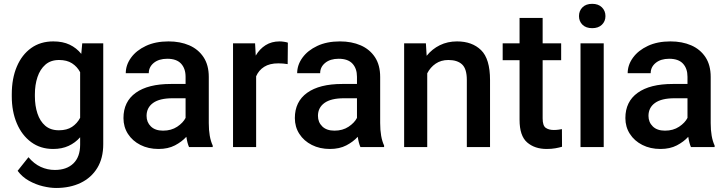

<svg xmlns="http://www.w3.org/2000/svg" viewBox="-20 -749 3703 978"><path d="M40 -258.3V-268.6Q40 -349.1 65.7 -409.7Q91.3 -470.2 138.7 -504.2Q186 -538.1 251.5 -538.1Q299.8 -538.1 334.7 -521.5Q369.6 -504.9 394 -474.6L398.9 -528.3H505.9V-14.6Q505.9 56.6 475.6 106.4Q445.3 156.2 391.1 182.4Q336.9 208.5 265.6 208.5Q235.4 208.5 198.5 199.7Q161.6 190.9 127.2 171.6Q92.8 152.3 69.8 121.1L125 51.8Q153.3 85.4 187.5 101.1Q221.7 116.7 259.3 116.7Q319.3 116.7 353.8 83.5Q388.2 50.3 388.2 -12.2V-49.8Q363.3 -21.5 329.3 -5.9Q295.4 9.8 250.5 9.8Q186 9.8 138.7 -25.1Q91.3 -60.1 65.7 -120.6Q40 -181.2 40 -258.3ZM157.7 -268.6V-258.3Q157.7 -210.4 170.7 -171.1Q183.6 -131.8 210.4 -108.6Q237.3 -85.4 279.8 -85.4Q320.8 -85.4 346.9 -102.8Q373 -120.1 388.2 -148.9V-381.3Q373 -409.7 346.9 -426.5Q320.8 -443.4 280.8 -443.4Q238.3 -443.4 211.2 -419.7Q184.1 -396 170.9 -356.4Q157.7 -316.9 157.7 -268.6Z M942.9 0Q934.1 -19.5 929.2 -52.2Q906.2 -26.9 871.1 -8.5Q835.9 9.8 787.6 9.8Q735.8 9.8 695.3 -10.7Q654.8 -31.2 631.8 -66.9Q608.9 -102.5 608.9 -147.5Q608.9 -231.4 671.6 -276.4Q734.4 -321.3 850.1 -321.3H925.3V-357.9Q925.3 -399.9 902.3 -424.8Q879.4 -449.7 832 -449.7Q789.1 -449.7 763.4 -428.7Q737.8 -407.7 737.8 -376H620.6Q620.6 -418 647.5 -455.1Q674.3 -492.2 723.1 -515.1Q772 -538.1 838.4 -538.1Q897.9 -538.1 944.1 -518.1Q990.2 -498 1016.8 -457.8Q1043.5 -417.5 1043.5 -356.9V-122.1Q1043.5 -50.3 1063.5 -7.8V0ZM810.5 -83.5Q852.5 -83.5 882.6 -103.5Q912.6 -123.5 925.3 -148.4V-248.5H858.9Q793 -248.5 759.8 -224.6Q726.6 -200.7 726.6 -158.7Q726.6 -126.5 748.5 -105Q770.5 -83.5 810.5 -83.5Z M1446.3 -531.7 1445.3 -422.4Q1421.9 -426.3 1397.5 -426.3Q1353.5 -426.3 1325.7 -408.7Q1297.9 -391.1 1284.7 -360.4V0H1167V-528.3H1279.3L1282.7 -465.8Q1302.2 -499.5 1332.8 -518.8Q1363.3 -538.1 1404.3 -538.1Q1415 -538.1 1427.5 -536.1Q1439.9 -534.2 1446.3 -531.7Z M1815.9 0Q1807.1 -19.5 1802.2 -52.2Q1779.3 -26.9 1744.1 -8.5Q1709 9.8 1660.6 9.8Q1608.9 9.8 1568.4 -10.7Q1527.8 -31.2 1504.9 -66.9Q1481.9 -102.5 1481.9 -147.5Q1481.9 -231.4 1544.7 -276.4Q1607.4 -321.3 1723.1 -321.3H1798.3V-357.9Q1798.3 -399.9 1775.4 -424.8Q1752.4 -449.7 1705.1 -449.7Q1662.1 -449.7 1636.5 -428.7Q1610.8 -407.7 1610.8 -376H1493.7Q1493.7 -418 1520.5 -455.1Q1547.4 -492.2 1596.2 -515.1Q1645 -538.1 1711.4 -538.1Q1771 -538.1 1817.1 -518.1Q1863.3 -498 1889.9 -457.8Q1916.5 -417.5 1916.5 -356.9V-122.1Q1916.5 -50.3 1936.5 -7.8V0ZM1683.6 -83.5Q1725.6 -83.5 1755.6 -103.5Q1785.6 -123.5 1798.3 -148.4V-248.5H1731.9Q1666 -248.5 1632.8 -224.6Q1599.6 -200.7 1599.6 -158.7Q1599.6 -126.5 1621.6 -105Q1643.6 -83.5 1683.6 -83.5Z M2263.7 -443.4Q2226.6 -443.4 2199.2 -424.8Q2171.9 -406.2 2156.2 -375.5V0H2038.6V-528.3H2149.4L2153.3 -464.8Q2181.2 -499.5 2220.5 -518.8Q2259.8 -538.1 2308.1 -538.1Q2384.8 -538.1 2430.4 -493.7Q2476.1 -449.2 2476.1 -341.3V0H2357.9V-341.8Q2357.9 -398.4 2333.7 -420.9Q2309.6 -443.4 2263.7 -443.4Z M2838.4 -528.3V-442.4H2744.1V-146Q2744.1 -108.9 2759.8 -97.9Q2775.4 -86.9 2800.8 -86.9Q2813 -86.9 2824.2 -88.4Q2835.4 -89.8 2842.3 -91.3L2842.8 -1.5Q2828.1 2.9 2808.8 6.3Q2789.6 9.8 2764.6 9.8Q2703.6 9.8 2665 -23.7Q2626.5 -57.1 2626.5 -138.7V-442.4H2540.5V-528.3H2626.5V-657.7H2744.1V-528.3Z M2929.2 -667Q2929.2 -693.8 2947 -711.7Q2964.8 -729.5 2996.6 -729.5Q3027.8 -729.5 3045.9 -711.7Q3064 -693.8 3064 -667Q3064 -640.6 3045.9 -623Q3027.8 -605.5 2996.6 -605.5Q2964.8 -605.5 2947 -623Q2929.2 -640.6 2929.2 -667ZM3055.2 -528.3V0H2937V-528.3Z M3499.5 0Q3490.7 -19.5 3485.8 -52.2Q3462.9 -26.9 3427.7 -8.5Q3392.6 9.8 3344.2 9.8Q3292.5 9.8 3252 -10.7Q3211.4 -31.2 3188.5 -66.9Q3165.5 -102.5 3165.5 -147.5Q3165.5 -231.4 3228.3 -276.4Q3291 -321.3 3406.7 -321.3H3481.9V-357.9Q3481.9 -399.9 3459 -424.8Q3436 -449.7 3388.7 -449.7Q3345.7 -449.7 3320.1 -428.7Q3294.4 -407.7 3294.4 -376H3177.2Q3177.2 -418 3204.1 -455.1Q3231 -492.2 3279.8 -515.1Q3328.6 -538.1 3395 -538.1Q3454.6 -538.1 3500.7 -518.1Q3546.9 -498 3573.5 -457.8Q3600.1 -417.5 3600.1 -356.9V-122.1Q3600.1 -50.3 3620.1 -7.8V0ZM3367.2 -83.5Q3409.2 -83.5 3439.2 -103.5Q3469.2 -123.5 3481.9 -148.4V-248.5H3415.5Q3349.6 -248.5 3316.4 -224.6Q3283.2 -200.7 3283.2 -158.7Q3283.2 -126.5 3305.2 -105Q3327.1 -83.5 3367.2 -83.5Z"/></svg>

Font: Vazirmatn RD Medium
Style: Regular
Weight: 500
Designer: Saber Rastikerdar
Foundry: Saber Rastikerdar
Version: Version 33.003